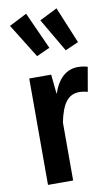

<svg xmlns="http://www.w3.org/2000/svg" viewBox="-94 -892 546 940"><g transform="rotate(-10 179.5 -422.0)"><path d="M189 -660 123 -630 18 -799 106 -844ZM332 -663 266 -634 169 -800 257 -844ZM311 -543Q332 -543 358 -536L337 -415Q316 -421 295 -421Q253 -421 228.5 -388Q204 -355 191 -288V0H66V-529H175L185 -431Q223 -543 311 -543Z"/></g></svg>

Font: Fira Sans Condensed Medium
Style: Regular
Weight: 500
Width: 3
Designer: Carrois Corporate & Edenspiekermann AG
Foundry: Carrois Corporate GbR & Edenspiekermann AG
Version: Version 4.203;PS 004.203;hotconv 1.0.88;makeotf.lib2.5.64775